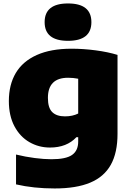

<svg xmlns="http://www.w3.org/2000/svg" viewBox="-20 -834 736 1084"><path d="M70.5 207V38.5Q124 51.5 176 58.2Q228 65 270.5 65Q352 65 386.8 40.8Q421.5 16.5 421.5 -35V-59.5H411.5Q357 -1 262 -1Q199 -1 146 -31.5Q93 -62 61.5 -121.2Q30 -180.5 30 -263.5Q30 -356 69.2 -422Q108.5 -488 187.8 -523.5Q267 -559 384 -559Q450 -559 520.2 -549.8Q590.5 -540.5 643.5 -524V-78.5Q643.5 28.5 605.5 96.5Q567.5 164.5 489.2 197.2Q411 230 288.5 230Q170.5 230 70.5 207ZM421.5 -193V-389.5Q393 -395 364.5 -395Q250.5 -395 250.5 -281Q250.5 -225 275 -201Q299.5 -177 347 -177Q389.5 -177 421.5 -193ZM232 -709Q232 -814.5 364 -814.5Q496 -814.5 496 -709Q496 -603.5 364 -603.5Q232 -603.5 232 -709Z"/></svg>

Font: Encode Sans Semi Expanded Black
Style: Regular
Weight: 900
Width: 6
Designer: Multiple Designers
Foundry: Impallari Type
Version: Version 2.000